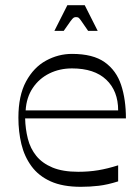

<svg xmlns="http://www.w3.org/2000/svg" viewBox="-20 -706 541 741"><path d="M292 15Q222 15 175.5 -6Q129 -27 101.5 -64.5Q74 -102 62.5 -150Q51 -198 51 -252Q51 -337 80.5 -391.5Q110 -446 157.5 -472Q205 -498 258 -498Q339 -498 384 -466Q429 -434 447.5 -378Q466 -322 466 -249H77Q78 -208 87.5 -170.5Q97 -133 120 -104.5Q143 -76 182.5 -59.5Q222 -43 282 -43Q323 -43 359 -49Q395 -55 436 -68V-6Q395 7 361 11Q327 15 292 15ZM436 -280Q436 -355 390 -398.5Q344 -442 258 -442Q210 -442 170.5 -422.5Q131 -403 106.5 -366.5Q82 -330 79 -280ZM190 -587 240 -686H307L357 -587H320Q302 -613 294.5 -624Q287 -635 283.5 -637.5Q280 -640 273 -640Q268 -640 264 -637.5Q260 -635 252 -624Q244 -613 226 -587Z"/></svg>

Font: Ojuju ExtraLight
Style: Regular
Weight: 400
Version: Version 1.000